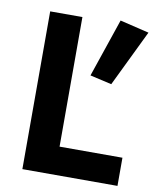

<svg xmlns="http://www.w3.org/2000/svg" viewBox="-81 -776 677 839"><g transform="rotate(10 257.5 -357.0)"><path d="M386 -714 515 -683 394 -433 298 -455ZM76 -700H219V-125H498V0H76Z"/></g></svg>

Font: Von Semi
Style: Regular
Weight: 600
Version: Version 4.000; ttfautohint (v1.8.4.7-5d5b)